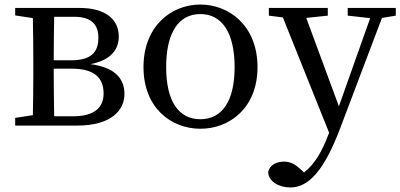

<svg xmlns="http://www.w3.org/2000/svg" viewBox="-20 -554 1766 847"><path d="M219 -41C218 -97 217 -176 217 -230V-251H297C395 -251 437 -212 437 -141C437 -77 393 -41 302 -41ZM306 -480C379 -480 414 -450 414 -387C414 -320 378 -288 293 -288H217C217 -352 218 -427 219 -480ZM47 -519V-486L125 -474C126 -418 127 -342 127 -289V-230C127 -177 126 -101 125 -46L47 -34V0H320C472 0 529 -68 529 -140C529 -206 488 -257 379 -271C472 -289 504 -338 504 -393C504 -469 445 -519 331 -519Z M864 14C992 14 1116 -77 1116 -258C1116 -440 991 -534 864 -534C736 -534 613 -439 613 -258C613 -78 735 14 864 14ZM864 -28C768 -28 713 -107 713 -258C713 -410 768 -492 864 -492C959 -492 1015 -410 1015 -258C1015 -107 959 -28 864 -28Z M1726 -519H1514V-485L1613 -474L1475 -85L1331 -475L1426 -485V-519H1166V-485L1228 -477L1432 32L1427 44C1402 110 1370 169 1321 207L1313 199C1284 172 1264 159 1233 159C1201 159 1170 173 1163 204C1163 245 1209 273 1261 273C1341 273 1410 199 1481 11L1665 -475L1726 -485Z"/></svg>

Font: Source Han Serif JP Medium
Style: Regular
Weight: 500
Designer: Ryoko NISHIZUKA 西塚涼子 (kana & ideographs); Frank Grießhammer (Latin, Greek & Cyrillic); Wenlong ZHANG 张文龙 (bopomofo); San
Foundry: Adobe Systems Incorporated
Version: Version 1.001;PS 1.001;hotconv 16.6.54;makeotf.lib2.5.65590